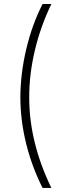

<svg xmlns="http://www.w3.org/2000/svg" viewBox="-20 -785 308 949"><path d="M80.6 -303.2Q81.1 -421.4 109.9 -542.7Q138.7 -664.1 190.4 -765.1H233.9Q180.7 -655.3 152.3 -536.1Q124 -417 124.5 -303.2Q124 -82.5 233.9 144H190.4Q137.2 38.1 109.1 -75.7Q81.1 -189.5 80.6 -303.2Z"/></svg>

Font: Inter Display Extra Light
Style: Regular
Weight: 200
Designer: Rasmus Andersson
Foundry: rsms
Version: Version 4.000;git-4fc901f